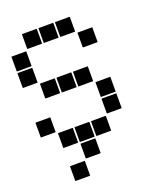

<svg xmlns="http://www.w3.org/2000/svg" viewBox="-160 -796 919 1093"><g transform="rotate(-20 300.0 -250.0)"><path d="M307 -695H393Q395 -695 395 -693V-607Q395 -605 393 -605H307Q305 -605 305 -607V-693Q305 -695 307 -695ZM207 -695H293Q295 -695 295 -693V-607Q295 -605 293 -605H207Q205 -605 205 -607V-693Q205 -695 207 -695ZM107 -695H193Q195 -695 195 -693V-607Q195 -605 193 -605H107Q105 -605 105 -607V-693Q105 -695 107 -695ZM407 -595H493Q495 -595 495 -593V-507Q495 -505 493 -505H407Q405 -505 405 -507V-593Q405 -595 407 -595ZM7 -595H93Q95 -595 95 -593V-507Q95 -505 93 -505H7Q5 -505 5 -507V-593Q5 -595 7 -595ZM7 -495H93Q95 -495 95 -493V-407Q95 -405 93 -405H7Q5 -405 5 -407V-493Q5 -495 7 -495ZM307 -395H393Q395 -395 395 -393V-307Q395 -305 393 -305H307Q305 -305 305 -307V-393Q305 -395 307 -395ZM207 -395H293Q295 -395 295 -393V-307Q295 -305 293 -305H207Q205 -305 205 -307V-393Q205 -395 207 -395ZM107 -395H193Q195 -395 195 -393V-307Q195 -305 193 -305H107Q105 -305 105 -307V-393Q105 -395 107 -395ZM407 -295H493Q495 -295 495 -293V-207Q495 -205 493 -205H407Q405 -205 405 -207V-293Q405 -295 407 -295ZM407 -195H493Q495 -195 495 -193V-107Q495 -105 493 -105H407Q405 -105 405 -107V-193Q405 -195 407 -195ZM7 -195H93Q95 -195 95 -193V-107Q95 -105 93 -105H7Q5 -105 5 -107V-193Q5 -195 7 -195ZM307 -95H393Q395 -95 395 -93V-7Q395 -5 393 -5H307Q305 -5 305 -7V-93Q305 -95 307 -95ZM207 -95H293Q295 -95 295 -93V-7Q295 -5 293 -5H207Q205 -5 205 -7V-93Q205 -95 207 -95ZM107 -95H193Q195 -95 195 -93V-7Q195 -5 193 -5H107Q105 -5 105 -7V-93Q105 -95 107 -95ZM207 5H293Q295 5 295 7V93Q295 95 293 95H207Q205 95 205 93V7Q205 5 207 5ZM107 105H193Q195 105 195 107V193Q195 195 193 195H107Q105 195 105 193V107Q105 105 107 105Z"/></g></svg>

Font: Pixel Panel Black
Style: Regular
Weight: 900
Monospace: yes
Designer: Óliver Lalan
Foundry: Óliver Lalan
Version: Version 1.000; ttfautohint (v1.8.4.7-5d5b-dirty);gftools[0.9